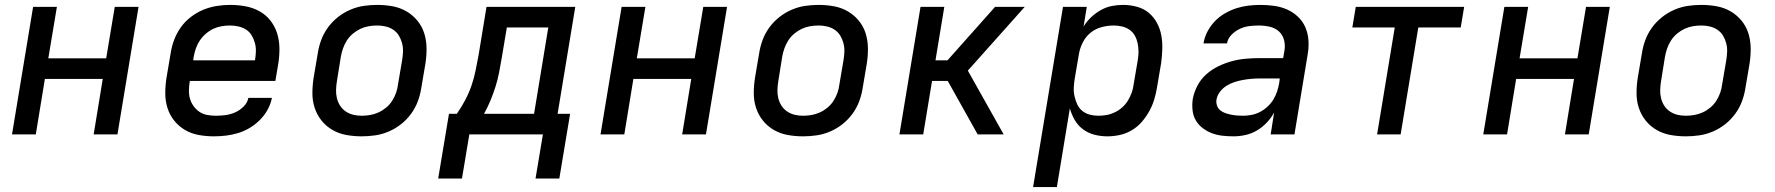

<svg xmlns="http://www.w3.org/2000/svg" viewBox="-20 -548 7240 783"><path d="M29 0 115 -520H212L177 -310H413L448 -520H545L459 0H362L399 -226H163L126 0Z M852 8Q821 8 790.5 2.5Q760 -3 734.5 -18Q709 -33 690.5 -56Q672 -79 663 -107.5Q654 -136 654 -167.5Q654 -199 659 -231L676 -331Q680 -358 690 -385Q700 -412 717 -436Q734 -460 758 -478.5Q782 -497 808.5 -508Q835 -519 863 -523.5Q891 -528 918 -528Q950 -528 980.5 -522.5Q1011 -517 1037.5 -502.5Q1064 -488 1082.5 -464.5Q1101 -441 1110 -412.5Q1119 -384 1119.5 -352.5Q1120 -321 1115 -289L1103 -218H754V-217Q751 -199 750.5 -181Q750 -163 754.5 -146.5Q759 -130 769 -116Q779 -102 792.5 -92.5Q806 -83 823.5 -79.5Q841 -76 860 -76Q879 -76 899 -78.5Q919 -81 938.5 -89.5Q958 -98 973.5 -113.5Q989 -129 993 -149H1089Q1084 -124 1071.5 -101Q1059 -78 1040 -59Q1021 -40 998.5 -26.5Q976 -13 951.5 -5.5Q927 2 902 5Q877 8 852 8ZM768 -302H1020V-303Q1023 -321 1023.5 -338.5Q1024 -356 1019.5 -372.5Q1015 -389 1006.5 -403.5Q998 -418 984 -427Q970 -436 953 -440Q936 -444 918 -444Q901 -444 883.5 -441Q866 -438 850 -430.5Q834 -423 819.5 -410.5Q805 -398 795 -383Q785 -368 779 -351Q773 -334 770 -317Z M1455 8Q1423 8 1392.5 2.5Q1362 -3 1336 -18Q1310 -33 1291.5 -56Q1273 -79 1263.5 -107.5Q1254 -136 1254 -167.5Q1254 -199 1259 -231L1276 -331Q1280 -358 1290 -385Q1300 -412 1317.5 -436Q1335 -460 1358.5 -478.5Q1382 -497 1409 -508.5Q1436 -520 1463.5 -524Q1491 -528 1518 -528Q1550 -528 1580.5 -522.5Q1611 -517 1637 -502Q1663 -487 1682 -464Q1701 -441 1710 -412.5Q1719 -384 1719.5 -352.5Q1720 -321 1715 -289L1698 -189Q1694 -162 1684 -135Q1674 -108 1656.5 -84Q1639 -60 1615.5 -41.5Q1592 -23 1565 -11.5Q1538 0 1510 4Q1482 8 1455 8ZM1455 -76Q1472 -76 1489.5 -79Q1507 -82 1523.5 -89.5Q1540 -97 1554.5 -109Q1569 -121 1579 -136.5Q1589 -152 1595 -169Q1601 -186 1603 -203L1620 -303Q1623 -321 1623.5 -338.5Q1624 -356 1619.5 -372.5Q1615 -389 1606.5 -403Q1598 -417 1584 -426.5Q1570 -436 1553 -440Q1536 -444 1518 -444Q1501 -444 1483.5 -441Q1466 -438 1450 -430.5Q1434 -423 1419.5 -411Q1405 -399 1395 -383.5Q1385 -368 1379 -351Q1373 -334 1370 -317L1354 -217Q1351 -199 1350.5 -181.5Q1350 -164 1354 -147.5Q1358 -131 1367 -117Q1376 -103 1390 -93.5Q1404 -84 1420.5 -80Q1437 -76 1455 -76Z M1864 180H1767L1811 -84H1843Q1862 -111 1877.5 -140.5Q1893 -170 1903.5 -201Q1914 -232 1920 -263Q1926 -294 1932 -325L1964 -520H2326L2254 -84H2305L2261 180H2164L2194 0H1894ZM2158 -84 2216 -436H2047L2026 -311Q2021 -282 2015.5 -253Q2010 -224 2001 -195.5Q1992 -167 1980.5 -139Q1969 -111 1954 -84Z M2429 0 2515 -520H2612L2577 -310H2813L2848 -520H2945L2859 0H2762L2799 -226H2563L2526 0Z M3255 8Q3223 8 3192.5 2.5Q3162 -3 3136 -18Q3110 -33 3091.5 -56Q3073 -79 3063.5 -107.5Q3054 -136 3054 -167.5Q3054 -199 3059 -231L3076 -331Q3080 -358 3090 -385Q3100 -412 3117.5 -436Q3135 -460 3158.5 -478.5Q3182 -497 3209 -508.5Q3236 -520 3263.5 -524Q3291 -528 3318 -528Q3350 -528 3380.5 -522.5Q3411 -517 3437 -502Q3463 -487 3482 -464Q3501 -441 3510 -412.5Q3519 -384 3519.5 -352.5Q3520 -321 3515 -289L3498 -189Q3494 -162 3484 -135Q3474 -108 3456.5 -84Q3439 -60 3415.5 -41.5Q3392 -23 3365 -11.5Q3338 0 3310 4Q3282 8 3255 8ZM3255 -76Q3272 -76 3289.5 -79Q3307 -82 3323.5 -89.5Q3340 -97 3354.5 -109Q3369 -121 3379 -136.5Q3389 -152 3395 -169Q3401 -186 3403 -203L3420 -303Q3423 -321 3423.5 -338.5Q3424 -356 3419.5 -372.5Q3415 -389 3406.5 -403Q3398 -417 3384 -426.5Q3370 -436 3353 -440Q3336 -444 3318 -444Q3301 -444 3283.5 -441Q3266 -438 3250 -430.5Q3234 -423 3219.5 -411Q3205 -399 3195 -383.5Q3185 -368 3179 -351Q3173 -334 3170 -317L3154 -217Q3151 -199 3150.5 -181.5Q3150 -164 3154 -147.5Q3158 -131 3167 -117Q3176 -103 3190 -93.5Q3204 -84 3220.5 -80Q3237 -76 3255 -76Z M3967 0 3845 -218H3781L3745 0H3648L3734 -520H3831L3795 -302H3844L4038 -520H4159L3927 -260L4073 0Z M4193 215 4315 -520H4412L4399 -440Q4412 -461 4430 -478Q4448 -495 4469.5 -507Q4491 -519 4514 -523.5Q4537 -528 4560 -528Q4589 -528 4616.5 -520.5Q4644 -513 4664.5 -496Q4685 -479 4698 -455Q4711 -431 4716 -403.5Q4721 -376 4720 -347Q4719 -318 4715 -289L4698 -189Q4694 -165 4686.5 -140.5Q4679 -116 4666 -93Q4653 -70 4635.5 -50Q4618 -30 4595 -16.5Q4572 -3 4546.5 2.5Q4521 8 4497 8Q4469 8 4443.5 1.5Q4418 -5 4397 -20.5Q4376 -36 4363 -58.5Q4350 -81 4343 -106L4290 215ZM4459 -76Q4476 -76 4493 -79Q4510 -82 4526.5 -90Q4543 -98 4556.5 -110Q4570 -122 4579.5 -137.5Q4589 -153 4595 -169.5Q4601 -186 4603 -203L4620 -303Q4623 -320 4623 -337.5Q4623 -355 4619.5 -371.5Q4616 -388 4608 -402.5Q4600 -417 4586.5 -426.5Q4573 -436 4556 -440Q4539 -444 4522 -444Q4498 -444 4473 -437.5Q4448 -431 4428 -415Q4408 -399 4396 -375.5Q4384 -352 4380 -328L4363 -228Q4360 -210 4359 -191.5Q4358 -173 4362 -155.5Q4366 -138 4373 -122.5Q4380 -107 4393.5 -96Q4407 -85 4424 -80.5Q4441 -76 4459 -76Z M5011 8Q4988 8 4965.5 5.5Q4943 3 4923 -4.5Q4903 -12 4885.5 -25Q4868 -38 4857 -56.5Q4846 -75 4843.5 -97.5Q4841 -120 4844 -143Q4849 -171 4863 -198Q4877 -225 4899.5 -245Q4922 -265 4949 -278Q4976 -291 5004 -298.5Q5032 -306 5060.5 -308.5Q5089 -311 5116 -311H5213L5218 -341Q5222 -363 5216.5 -384.5Q5211 -406 5195.5 -420Q5180 -434 5158 -439Q5136 -444 5113 -444Q5094 -444 5074.5 -441.5Q5055 -439 5036.5 -430.5Q5018 -422 5002.5 -406.5Q4987 -391 4984 -371H4888Q4892 -396 4904 -419Q4916 -442 4934 -461Q4952 -480 4975.5 -493.5Q4999 -507 5022.5 -514.5Q5046 -522 5071 -525Q5096 -528 5120 -528Q5149 -528 5177 -524Q5205 -520 5229.5 -509Q5254 -498 5273.5 -479.5Q5293 -461 5303.5 -436.5Q5314 -412 5316 -384Q5318 -356 5313 -327L5259 0H5162L5176 -89Q5164 -67 5146 -48Q5128 -29 5106 -16Q5084 -3 5059.5 2.5Q5035 8 5011 8ZM5049 -76Q5067 -76 5084.5 -79.5Q5102 -83 5118.5 -91.5Q5135 -100 5149.5 -113.5Q5164 -127 5173.5 -143Q5183 -159 5188.5 -176Q5194 -193 5197 -211L5199 -228H5116Q5099 -228 5082.5 -226.5Q5066 -225 5049 -222Q5032 -219 5015 -213.5Q4998 -208 4982.5 -198.5Q4967 -189 4955.5 -174Q4944 -159 4941 -142Q4939 -129 4943 -117.5Q4947 -106 4956 -98.5Q4965 -91 4976.5 -87Q4988 -83 5000 -80.5Q5012 -78 5024.5 -77Q5037 -76 5049 -76Z M5596 0 5668 -436H5495L5509 -520H5951L5937 -436H5764L5692 0Z M6029 0 6115 -520H6212L6177 -310H6413L6448 -520H6545L6459 0H6362L6399 -226H6163L6126 0Z M6855 8Q6823 8 6792.5 2.5Q6762 -3 6736 -18Q6710 -33 6691.5 -56Q6673 -79 6663.5 -107.5Q6654 -136 6654 -167.5Q6654 -199 6659 -231L6676 -331Q6680 -358 6690 -385Q6700 -412 6717.5 -436Q6735 -460 6758.5 -478.5Q6782 -497 6809 -508.5Q6836 -520 6863.5 -524Q6891 -528 6918 -528Q6950 -528 6980.5 -522.5Q7011 -517 7037 -502Q7063 -487 7082 -464Q7101 -441 7110 -412.5Q7119 -384 7119.5 -352.5Q7120 -321 7115 -289L7098 -189Q7094 -162 7084 -135Q7074 -108 7056.5 -84Q7039 -60 7015.5 -41.5Q6992 -23 6965 -11.5Q6938 0 6910 4Q6882 8 6855 8ZM6855 -76Q6872 -76 6889.5 -79Q6907 -82 6923.5 -89.5Q6940 -97 6954.5 -109Q6969 -121 6979 -136.5Q6989 -152 6995 -169Q7001 -186 7003 -203L7020 -303Q7023 -321 7023.5 -338.5Q7024 -356 7019.5 -372.5Q7015 -389 7006.5 -403Q6998 -417 6984 -426.5Q6970 -436 6953 -440Q6936 -444 6918 -444Q6901 -444 6883.5 -441Q6866 -438 6850 -430.5Q6834 -423 6819.5 -411Q6805 -399 6795 -383.5Q6785 -368 6779 -351Q6773 -334 6770 -317L6754 -217Q6751 -199 6750.5 -181.5Q6750 -164 6754 -147.5Q6758 -131 6767 -117Q6776 -103 6790 -93.5Q6804 -84 6820.5 -80Q6837 -76 6855 -76Z"/></svg>

Font: Iosevka Aile Medium Oblique
Style: Regular
Weight: 500
Italic angle: -9°
Designer: Belleve Invis
Foundry: Belleve Invis
Version: Version 31.1.0; ttfautohint (v1.8.4)